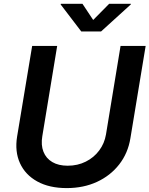

<svg xmlns="http://www.w3.org/2000/svg" viewBox="-20 -966 776 997"><path d="M326.7 10.7Q235.8 10.7 173.6 -23.7Q111.3 -58.1 83.7 -118.7Q56.2 -179.2 68.8 -256.8L147 -727.5H276.9L199.7 -258.8Q191.9 -212.9 205.6 -178.2Q219.2 -143.6 251.5 -124.5Q283.7 -105.5 331.5 -105.5Q383.3 -105.5 425.5 -126.7Q467.8 -147.9 495.1 -184.6Q522.5 -221.2 530.3 -267.6L606 -727.5H736.3L657.2 -248.5Q644.5 -170.4 598.9 -112.1Q553.2 -53.7 483.4 -21.5Q413.6 10.7 326.7 10.7ZM408.2 -946.3 463.9 -862.3 546.9 -946.3H659.7L659.2 -942.9L504.9 -802.7H401.9L294.9 -942.9L295.9 -946.3Z"/></svg>

Font: Inter 16pt SemiBold
Style: Italic
Weight: 600
Italic angle: -9.3988°
Version: Version 4.001;git-66647c0bb